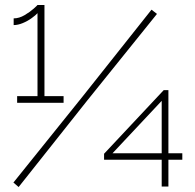

<svg xmlns="http://www.w3.org/2000/svg" viewBox="-20 -751 785 773"><path d="M236 -364V-337H49V-364H131V-698Q124 -690 107.5 -678Q91 -666 71.5 -658Q52 -650 35 -650V-677Q57 -677 79 -690Q101 -703 116 -716.5Q131 -730 131 -731H159V-364ZM34 -16 313 -363 590 -712 612 -695 331 -346 55 2ZM631 0V-108H399V-132L639 -388H658V-134H714V-108H658V0ZM433 -134H631V-345Z"/></svg>

Font: Raleway Thin ExtraLight
Style: Regular
Weight: 250
Version: Version 4.026